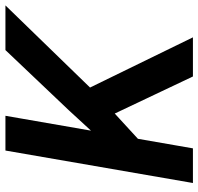

<svg xmlns="http://www.w3.org/2000/svg" viewBox="-32 -720 751 728"><g transform="rotate(-90 344.0 -355.5)"><path d="M269.5 -710.9 146 0H14.6L137.7 -710.9ZM688 -710.9 349.1 -361.8 157.7 -186V-326.2L291 -471.2L518.6 -710.9ZM418.5 0 258.3 -337.9 361.8 -420.4 566.9 0Z"/></g></svg>

Font: Roboto SemiBold
Style: Italic
Weight: 600
Designer: Christian Robertson
Foundry: Google
Version: Version 3.009; 2024